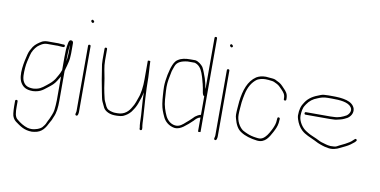

<svg xmlns="http://www.w3.org/2000/svg" viewBox="-81 -915 2679 1353"><g transform="rotate(10 1259.0 -238.5)"><path d="M360 -421C360 -428.3 361 -436.3 363 -445V-387C363 -381.7 362.7 -375.3 362 -368L360 -346C359.3 -340 358.3 -334 357 -328V-354C357 -379 358.5 -398.7 360 -421ZM310 -423H319C325 -423 328 -426 328 -432C328 -438 325 -441 319 -441H310C297.4 -441 279.9 -444.2 268 -443H205C189.3 -443 176.3 -440 165 -435C142.8 -422.3 120.8 -407.3 106 -386C95.3 -368.7 84.2 -350.2 79 -328C66 -276.1 41.5 -175.5 73 -123C90.3 -94.2 114.8 -80 161 -80C207.6 -83.3 226.3 -96.6 259 -123C287.4 -144.8 302.2 -156.3 318 -182C324.7 -191.3 331.1 -205.4 339 -216V-45C339 -19.1 336.2 2.7 334 25C331.7 45.4 317.1 76.5 310 93C304.6 103.9 300.2 109.9 296 121C291.5 134.6 280.7 147.6 272 158C256 174 230.8 181.5 203 185C191.6 185 179.1 184.3 169.5 181.5C140 172.8 113.9 155.9 93 138C69.6 122.4 68 87 68 48V10C68 4 65 1 59 1C53 1 50 4 50 10V48C50 66.6 51.5 82.8 53 99C55 122.8 67.4 142.1 82 153C115.5 176.9 147 203 204 203C210 202.3 215.7 201.7 221 201C276.8 194 297.4 156.3 318 115C326.7 102 329.4 94.6 337 75C353.2 40.9 357 3.3 357 -45V-259C359.3 -270.7 364.1 -285.7 367 -296L373 -320C378.3 -339.3 381 -365.1 381 -388V-461C381 -471.7 376.3 -477.7 367 -479C353.9 -481.2 348.6 -467 347 -456C339.9 -424.1 339 -391.6 339 -354V-262C329.9 -234.7 316.2 -213.7 303 -191C286.4 -168.1 275.3 -158.8 248 -137C217.8 -112.9 202.2 -101.7 161 -98C123.4 -98 102.5 -107.8 89 -132C74.2 -155.6 76.7 -197.1 79 -232C81.3 -266.4 89.8 -293.6 97 -324C102.6 -351.9 120 -378 137 -395C154.7 -408.8 174.6 -425 205 -425H269C280.3 -426.4 297 -423 310 -423Z M498 -471C492 -471 489 -468 489 -462V6C489 16.9 478.3 32.6 491.5 36.5C504.6 40.4 507 17.8 507 6V-462C507 -468 504 -471 498 -471ZM484 -632C488.2 -627.8 492.9 -622.9 499.5 -629.5C506.1 -636.1 500.2 -640.8 496 -645C487.8 -654.6 474.9 -641.1 484 -632Z M948 43V51C949.3 63 967.3 61 966 49V41C964.6 29.6 962 19.6 962 7C962 -0.3 961.7 -8.7 961 -18C953.9 -110.2 946 -221.1 946 -316L944 -354C943 -379.2 940 -404.7 940 -427V-430C940 -432.7 937 -433.7 931 -433C925 -433.7 922 -432.7 922 -430V-298C922 -272.6 920.5 -245 917 -222C913.3 -205.9 911.6 -187.1 906 -173C896.3 -146.2 886.9 -113.3 872 -92C854.3 -59.5 826.1 -30 776 -30H759C744.5 -30 739.4 -32.7 725 -36C700.4 -43.6 693 -56.3 684 -78C676.7 -95.5 671.1 -101 667 -123C656.8 -163.8 648.5 -212 643 -256C635.5 -301.1 625 -333 625 -383V-462C625 -468 622 -471 616 -471C610 -471 607 -468 607 -462V-383C607 -359.5 609 -341.9 613 -322C620.5 -269.3 630.5 -213.5 641 -161L649.5 -118.5C651.8 -106.8 654.7 -97.7 658 -91C663.7 -80.7 671.5 -60.6 677 -51C689.9 -27.7 724.2 -12 759 -12H776C788.9 -12 809.2 -14.7 819 -19C840.6 -28.6 857.7 -41.5 872 -59C883.6 -76.4 892.7 -87.8 902 -109C909.8 -124.6 916.8 -151.6 923 -167C927.3 -178.7 929.5 -193.9 933 -208C933 -137.9 944 -57.2 944 7C944 21.3 946.4 30.2 948 43Z M1357 -306C1353.9 -313.7 1352.1 -323 1351 -332L1347 -350C1343.4 -359.6 1342.2 -370.8 1338.5 -380.5C1328.7 -406.1 1320.7 -432.7 1308 -455C1297.8 -469.2 1273.3 -490.5 1251 -493H1217C1180 -493 1151.4 -488.2 1128 -472C1108.1 -459.7 1099.5 -437.6 1091 -415C1084.5 -397.6 1081.9 -377.7 1076 -358C1071.4 -332.6 1066 -301.6 1066 -272C1066 -262 1066.3 -251.8 1067 -241.5L1069 -210.5C1070.5 -187.6 1072.3 -170.4 1075.5 -149.5C1080.7 -115.4 1091.8 -89.4 1104 -63C1118.2 -29.9 1148.2 -4.6 1188 2C1215.8 4.5 1233.6 -6.4 1251 -18C1272.7 -33.8 1295.3 -53.3 1314 -72C1325.4 -84.8 1337.7 -98.1 1357 -102V-3C1357 -0.3 1360 0.7 1366 0C1372 0.7 1375 -0.3 1375 -3V-671C1375 -677 1372 -680 1366 -680C1360 -680 1357 -677 1357 -671ZM1357 -121C1343.4 -119.5 1325.6 -107.5 1317 -101L1301 -85C1288.4 -72.4 1276.2 -61.6 1262 -50C1244.2 -33.8 1221.8 -12.5 1190 -16C1156.1 -19.8 1133 -44 1120 -70C1105.2 -102 1092.1 -138.9 1089 -182L1085 -242C1084.3 -252 1084 -262 1084 -272C1084 -309.6 1091.7 -343.5 1098 -375C1100.2 -392.4 1108.6 -408.7 1113 -424C1124.7 -459 1158.2 -470.4 1200 -475H1249C1253 -474.3 1259 -472 1267 -468C1294.9 -451.7 1306.9 -421.3 1317 -388.5L1321 -375.5C1324 -365.7 1326.6 -356 1329 -345C1333.2 -333.8 1333.1 -322.7 1337 -311C1340.8 -297.8 1341.6 -256.6 1357 -254Z M1491 -471C1485 -471 1482 -468 1482 -462V6C1482 16.9 1471.3 32.6 1484.5 36.5C1497.6 40.4 1500 17.8 1500 6V-462C1500 -468 1497 -471 1491 -471ZM1477 -632C1481.2 -627.8 1485.9 -622.9 1492.5 -629.5C1499.1 -636.1 1493.2 -640.8 1489 -645C1480.8 -654.6 1467.9 -641.1 1477 -632Z M1922 -323C1928 -323 1931 -326 1931 -332V-338C1931 -371.6 1917.9 -387.1 1899 -406C1879.9 -426.4 1870.7 -437.4 1846 -448C1834.5 -454.6 1825.2 -459.9 1808 -461L1784 -463C1776.7 -464.3 1769.3 -465 1762 -465C1733.3 -465 1712.2 -458.9 1694 -448C1638.7 -411.1 1615.7 -342.5 1606 -260C1604.1 -228.5 1600 -199.5 1600 -167C1600 -157 1601.7 -147 1605 -137C1614.9 -99.7 1630.2 -66.3 1659 -49C1689.9 -28.4 1731.1 -16.7 1777 -11C1837.4 -4.3 1860.6 -54.3 1881 -91L1890 -109C1899.5 -128 1908 -151.9 1908 -179L1909 -189C1909 -200.6 1891 -202.4 1891 -190L1890 -180C1890 -154 1881.9 -135.5 1874 -117L1865 -99C1858.5 -87.4 1850.9 -72.3 1842.5 -62C1828 -44.2 1810.9 -24.4 1779 -29L1763 -31C1741.9 -33.6 1719.8 -39.5 1703 -47L1685 -55C1679.7 -57.7 1674 -60.7 1668 -64C1641.8 -82.7 1618 -123.3 1618 -168C1618 -199.4 1622.2 -227.5 1624 -258C1626.7 -279.9 1631.1 -300.6 1635 -319C1645.6 -368.4 1667.8 -407.9 1703 -433C1719.2 -441.1 1737.4 -447 1762 -447C1768.7 -447 1775.7 -446.7 1783 -446C1794.7 -443.9 1814.8 -443.6 1824 -439C1838.5 -432.8 1854.9 -425.1 1866 -414L1886 -394C1900.9 -377.8 1913 -365.4 1913 -338V-332C1913 -326 1916 -323 1922 -323Z M2074 -259C2074 -253 2077 -250 2083 -250H2256C2264 -250 2272 -250.3 2280 -251C2288.7 -251 2296.8 -251.8 2304.5 -253.5C2324.3 -257.8 2342.7 -261.8 2358 -269.5L2377 -279C2397.1 -291.4 2418 -318.2 2409 -351C2391.4 -403.8 2319.4 -412 2246 -412H2218C2195.7 -412 2175.4 -410.6 2161 -404C2116.4 -387.8 2082.4 -369.7 2058 -332C2039.3 -305.5 2031 -278.4 2031 -236C2031 -229.3 2032.7 -220.7 2036 -210C2045.4 -180.1 2059.6 -154.9 2079 -136.5C2107.8 -109.3 2141.3 -99.8 2179 -81L2203 -69C2213.2 -63.9 2227.2 -60.1 2238 -56L2255 -51C2261 -49.7 2266.7 -48.7 2272 -48C2305.9 -38.3 2342.5 -50.6 2363 -62L2402 -81C2423 -91.5 2442.2 -105.3 2459 -120L2466 -128C2475.4 -136 2462 -149.4 2454 -140L2446 -133C2433.1 -118 2412 -107 2394 -97L2355 -78C2343.7 -72.3 2333.9 -64 2318 -64C2310.7 -63.3 2302.7 -63 2294 -63C2277 -64.3 2272.7 -65.8 2260 -69L2243 -74C2218.4 -80.1 2210.6 -85.2 2187 -97C2162.5 -108.5 2143.4 -114.3 2123 -127L2107 -137C2080.6 -153.5 2049 -195 2049 -237C2049 -249.4 2050.8 -266.9 2053 -278L2059 -298C2061 -303.3 2065.7 -311.3 2073 -322C2090.9 -348.9 2113.3 -366.5 2145 -378C2167.6 -387.4 2184.7 -394 2218 -394H2246C2303 -394 2362.1 -390.4 2386 -357.5C2403.6 -333.3 2384.3 -305.8 2368 -295C2343.2 -281.5 2316.7 -269 2279 -269C2271 -268.3 2263.3 -268 2256 -268H2083C2077 -268 2074 -265 2074 -259Z"/></g></svg>

Font: HoneyBee
Style: BLn
Weight: 100
Foundry: Cannot Into Space Fonts
Version: Version 0.89